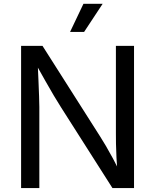

<svg xmlns="http://www.w3.org/2000/svg" viewBox="-20 -962 793 982"><path d="M87.9 0V-727.5H197.3L493.2 -262.2Q504.9 -244.1 521.5 -215.8Q538.1 -187.5 557.4 -151.9Q576.7 -116.2 595.2 -75.7H582Q577.6 -117.7 575.7 -156Q573.7 -194.3 573.2 -226.6Q572.8 -258.8 572.8 -281.2V-727.5H665.5V0H555.2L291.5 -414.1Q273.4 -442.9 255.1 -473.4Q236.8 -503.9 213.4 -545.7Q189.9 -587.4 155.3 -648.9H172.4Q174.8 -594.7 176.8 -548.8Q178.7 -502.9 179.9 -468.8Q181.2 -434.6 181.2 -415V0ZM338.4 -798.8 406.7 -942.4H504.9L410.2 -798.8Z"/></svg>

Font: Inter Variable LoSnoCo
Style: Regular
Weight: 400
Designer: Rasmus Andersson
Foundry: rsms
Version: Version 4.000;git-a52131595; featfreeze: case,dlig,ss01,ss02